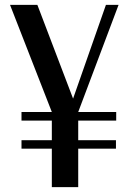

<svg xmlns="http://www.w3.org/2000/svg" viewBox="-20 -765 541 785"><path d="M67.9 -191.9H191.9V-272H67.9V-307.1H191.9L21 -745.1H132.8L278.8 -361.8L413.1 -745.1H464.8L299.8 -307.1H455.1V-272H299.8V-191.9H454.1V-157.2H299.8V0H191.9V-157.2H67.9Z"/></svg>

Font: Lobster Two
Style: Regular
Weight: 400
Designer: Pablo Impallari
Foundry: Pablo Impallari. www.impallari.com
Version: Version 1.006